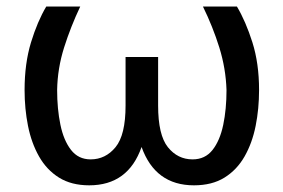

<svg xmlns="http://www.w3.org/2000/svg" viewBox="-20 -548 852 578"><path d="M590.9 -528.4H693.2Q719.8 -483.7 739.9 -420.3Q759.9 -356.9 759.9 -277Q759.9 -220.5 749.6 -169Q739.3 -117.5 716.3 -77.1Q693.2 -36.6 655.7 -13.3Q618.3 9.9 563.9 9.9Q447.4 9.9 406.2 -105.5Q365.8 9.9 248.6 9.9Q195 9.9 157.7 -13.3Q120.4 -36.6 97.5 -77.1Q74.6 -117.5 64.3 -169Q54 -220.5 54 -277Q54 -356.9 73.3 -420.3Q92.7 -483.7 119.3 -528.4H221.6Q192.8 -467.7 172.9 -404.8Q153.1 -342 152 -277Q152 -220.2 161.8 -172.8Q171.5 -125.4 193.7 -96.8Q215.9 -68.2 252.8 -68.2Q297.6 -68.2 327.8 -104.9Q358 -141.7 358 -230.1V-376.4H456V-230.1Q456 -141.7 485.4 -104.9Q514.9 -68.2 559.7 -68.2Q597.3 -68.2 619.7 -96.4Q642 -124.6 652 -172.1Q661.9 -219.5 661.9 -277Q659.8 -342 640.3 -404.8Q620.7 -467.7 590.9 -528.4Z"/></svg>

Font: Inter UI
Style: Regular
Weight: 400
Designer: Rasmus Andersson
Foundry: rsms
Version: 3.2;8d6f07862